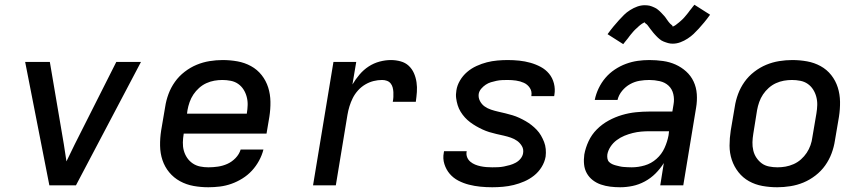

<svg xmlns="http://www.w3.org/2000/svg" viewBox="-20 -781 3640 809"><path d="M188 0 86 -520H190L249 -173Q252 -155 254.5 -137Q257 -119 260 -101Q269 -119 277.5 -137Q286 -155 295 -173L470 -520H574L300 0Z M858 8Q826 8 795.5 2.5Q765 -3 738.5 -17.5Q712 -32 693 -55Q674 -78 664.5 -106.5Q655 -135 654.5 -167Q654 -199 659 -231L676 -331Q680 -358 690 -385Q700 -412 717 -436Q734 -460 758 -478.5Q782 -497 808.5 -508Q835 -519 863 -523.5Q891 -528 918 -528Q950 -528 980.5 -522.5Q1011 -517 1037.5 -502.5Q1064 -488 1082.5 -464.5Q1101 -441 1110 -412.5Q1119 -384 1119.5 -352.5Q1120 -321 1115 -289L1103 -218H754V-217Q751 -199 750.5 -181Q750 -163 754.5 -146.5Q759 -130 768.5 -116Q778 -102 792 -92.5Q806 -83 823 -79.5Q840 -76 858 -76Q878 -76 898.5 -79Q919 -82 938 -90.5Q957 -99 972.5 -115Q988 -131 994 -151H1090Q1084 -127 1071.5 -104Q1059 -81 1041.5 -62Q1024 -43 1001.5 -29Q979 -15 955 -6.5Q931 2 906.5 5Q882 8 858 8ZM768 -302H1020V-303Q1023 -321 1023.5 -338.5Q1024 -356 1019.5 -373Q1015 -390 1006 -404Q997 -418 983.5 -427.5Q970 -437 952.5 -440.5Q935 -444 917 -444Q900 -444 883 -441Q866 -438 849.5 -430.5Q833 -423 819 -410.5Q805 -398 795 -383Q785 -368 779 -351Q773 -334 770 -317Z M1299 0 1385 -520H1481L1465 -425Q1478 -447 1495 -467Q1512 -487 1533.5 -501Q1555 -515 1579.5 -521.5Q1604 -528 1627 -528Q1648 -528 1668 -522.5Q1688 -517 1702 -504Q1716 -491 1724 -473Q1732 -455 1735 -434.5Q1738 -414 1736.5 -393.5Q1735 -373 1732 -352H1635Q1637 -362 1637.5 -372.5Q1638 -383 1637.5 -393Q1637 -403 1634.5 -412.5Q1632 -422 1626 -429.5Q1620 -437 1610.5 -440.5Q1601 -444 1590 -444Q1572 -444 1554 -439.5Q1536 -435 1519 -425Q1502 -415 1488.5 -400Q1475 -385 1466.5 -368Q1458 -351 1452.5 -333Q1447 -315 1444 -297L1395 0Z M2054 8Q2028 8 2003.5 5.5Q1979 3 1955.5 -3Q1932 -9 1911 -20Q1890 -31 1875 -48.5Q1860 -66 1852.5 -89.5Q1845 -113 1850 -138L1851 -144H1947L1946 -142Q1944 -129 1948.5 -118Q1953 -107 1962 -99.5Q1971 -92 1982 -87.5Q1993 -83 2005 -80.5Q2017 -78 2029 -77Q2041 -76 2054 -76Q2066 -76 2078.5 -76.5Q2091 -77 2103.5 -79.5Q2116 -82 2128.5 -85.5Q2141 -89 2153 -95.5Q2165 -102 2173.5 -112.5Q2182 -123 2184 -135Q2187 -152 2179 -165.5Q2171 -179 2159 -187.5Q2147 -196 2132.5 -201Q2118 -206 2102.5 -209.5Q2087 -213 2071.5 -216.5Q2056 -220 2041.5 -224.5Q2027 -229 2013 -235.5Q1999 -242 1986 -249.5Q1973 -257 1961 -266Q1949 -275 1939 -286Q1929 -297 1921 -310Q1913 -323 1908.5 -337.5Q1904 -352 1902 -367.5Q1900 -383 1903 -400Q1906 -421 1918 -441.5Q1930 -462 1948 -477.5Q1966 -493 1988 -503Q2010 -513 2031.5 -518.5Q2053 -524 2075.5 -526Q2098 -528 2119 -528Q2144 -528 2168 -525.5Q2192 -523 2215 -516.5Q2238 -510 2258.5 -499Q2279 -488 2293.5 -470.5Q2308 -453 2314 -429.5Q2320 -406 2316 -382L2315 -376H2219V-378Q2222 -396 2212.5 -410.5Q2203 -425 2187.5 -432Q2172 -439 2154.5 -441.5Q2137 -444 2119 -444Q2108 -444 2096 -443.5Q2084 -443 2072 -440.5Q2060 -438 2048.5 -434.5Q2037 -431 2026.5 -424Q2016 -417 2007.5 -407Q1999 -397 1997 -385Q1995 -369 2002.5 -355Q2010 -341 2022 -332.5Q2034 -324 2049 -319Q2064 -314 2079.5 -310.5Q2095 -307 2109.5 -303.5Q2124 -300 2139 -295.5Q2154 -291 2168 -284.5Q2182 -278 2195 -270.5Q2208 -263 2219.5 -254Q2231 -245 2241.5 -234Q2252 -223 2259.5 -210Q2267 -197 2272.5 -183Q2278 -169 2279.5 -153Q2281 -137 2279 -121Q2275 -98 2262 -77Q2249 -56 2230 -41Q2211 -26 2189 -16.5Q2167 -7 2144.5 -1.5Q2122 4 2099 6Q2076 8 2054 8Z M2593 8Q2572 8 2551.5 5.5Q2531 3 2512 -3.5Q2493 -10 2477.5 -22Q2462 -34 2452.5 -51Q2443 -68 2441 -88.5Q2439 -109 2442 -130Q2447 -158 2460 -186Q2473 -214 2495 -236Q2517 -258 2544.5 -273Q2572 -288 2601 -296.5Q2630 -305 2659 -308Q2688 -311 2716 -311H2813L2818 -341Q2822 -363 2817 -384.5Q2812 -406 2797 -420Q2782 -434 2760 -439Q2738 -444 2716 -444Q2695 -444 2674.5 -440.5Q2654 -437 2635 -426.5Q2616 -416 2601.5 -398.5Q2587 -381 2582 -360H2486Q2491 -385 2502.5 -409Q2514 -433 2531 -453Q2548 -473 2570.5 -488Q2593 -503 2617.5 -512Q2642 -521 2666.5 -524.5Q2691 -528 2716 -528Q2745 -528 2773.5 -524Q2802 -520 2826.5 -509Q2851 -498 2871 -480Q2891 -462 2902.5 -437.5Q2914 -413 2916 -384.5Q2918 -356 2913 -327L2859 0H2762L2777 -94Q2762 -70 2742 -50Q2722 -30 2697 -16.5Q2672 -3 2645.5 2.5Q2619 8 2593 8ZM2642 -76Q2669 -76 2696.5 -84Q2724 -92 2746 -111.5Q2768 -131 2780 -157.5Q2792 -184 2797 -211L2799 -228H2716Q2699 -228 2681.5 -226.5Q2664 -225 2646 -220.5Q2628 -216 2611 -209Q2594 -202 2578.5 -190.5Q2563 -179 2552.5 -163Q2542 -147 2539 -130Q2538 -121 2539.5 -112.5Q2541 -104 2546.5 -98.5Q2552 -93 2559.5 -89.5Q2567 -86 2575 -84Q2583 -82 2591.5 -80Q2600 -78 2608 -77.5Q2616 -77 2624.5 -76.5Q2633 -76 2642 -76ZM2606 -595 2540 -637Q2553 -655 2565 -669.5Q2577 -684 2588 -696Q2599 -708 2609.5 -718.5Q2620 -729 2635 -738.5Q2650 -748 2665.5 -753.5Q2681 -759 2697 -759Q2702 -759 2707 -758.5Q2712 -758 2717 -757Q2722 -756 2726.5 -754Q2731 -752 2736 -750Q2741 -748 2745 -745.5Q2749 -743 2752.5 -740Q2756 -737 2760 -733.5Q2764 -730 2767 -726.5Q2770 -723 2773.5 -719.5Q2777 -716 2780 -712.5Q2783 -709 2785 -706Q2787 -703 2790.5 -698Q2794 -693 2797.5 -688.5Q2801 -684 2804 -681Q2807 -678 2811 -675Q2815 -672 2814 -669Q2815 -669 2819.5 -671Q2824 -673 2827 -675.5Q2830 -678 2834.5 -681.5Q2839 -685 2841 -686.5Q2843 -688 2845 -690Q2847 -692 2849.5 -694Q2852 -696 2854.5 -698.5Q2857 -701 2859.5 -703.5Q2862 -706 2864.5 -709Q2867 -712 2869.5 -715Q2872 -718 2875 -721.5Q2878 -725 2880.5 -728.5Q2883 -732 2886 -736Q2889 -740 2892.5 -744Q2896 -748 2899 -752.5Q2902 -757 2906 -761L2972 -719Q2959 -701 2947 -686.5Q2935 -672 2924 -660Q2913 -648 2902.5 -638Q2892 -628 2877.5 -618.5Q2863 -609 2847 -603Q2831 -597 2815 -597Q2810 -597 2805 -597.5Q2800 -598 2795 -599.5Q2790 -601 2785.5 -602.5Q2781 -604 2776 -606Q2771 -608 2767 -610.5Q2763 -613 2759.5 -616Q2756 -619 2752 -622.5Q2748 -626 2745 -629.5Q2742 -633 2738.5 -636.5Q2735 -640 2732 -644Q2729 -648 2727 -650.5Q2725 -653 2721 -658Q2717 -663 2714 -667.5Q2711 -672 2708 -675.5Q2705 -679 2701 -681.5Q2697 -684 2697 -687Q2696 -687 2692 -685Q2688 -683 2685 -681Q2682 -679 2677.5 -675.5Q2673 -672 2671 -670Q2669 -668 2667 -666Q2665 -664 2662.5 -662Q2660 -660 2657.5 -657.5Q2655 -655 2652.5 -652.5Q2650 -650 2647.5 -647Q2645 -644 2642.5 -641Q2640 -638 2637 -634.5Q2634 -631 2631.5 -627.5Q2629 -624 2626 -620Q2623 -616 2619.5 -612Q2616 -608 2613 -604Q2610 -600 2606 -595Z M3255 8Q3223 8 3192.5 2.5Q3162 -3 3136 -17.5Q3110 -32 3091.5 -55.5Q3073 -79 3063.5 -107.5Q3054 -136 3054 -167.5Q3054 -199 3059 -231L3076 -331Q3080 -358 3090 -385Q3100 -412 3117 -436Q3134 -460 3158 -478.5Q3182 -497 3208.5 -508Q3235 -519 3263 -523.5Q3291 -528 3318 -528Q3350 -528 3380.5 -522.5Q3411 -517 3437.5 -502.5Q3464 -488 3482.5 -464.5Q3501 -441 3510 -412.5Q3519 -384 3519.5 -352.5Q3520 -321 3515 -289L3498 -189Q3494 -162 3484 -135Q3474 -108 3457 -84Q3440 -60 3416 -41.5Q3392 -23 3365.5 -12Q3339 -1 3310.5 3.5Q3282 8 3255 8ZM3256 -76Q3273 -76 3290 -79Q3307 -82 3324 -89.5Q3341 -97 3355 -109.5Q3369 -122 3379 -137Q3389 -152 3395 -169Q3401 -186 3403 -203L3420 -303Q3423 -321 3423.5 -338.5Q3424 -356 3419.5 -373Q3415 -390 3406 -404Q3397 -418 3383.5 -427.5Q3370 -437 3352.5 -440.5Q3335 -444 3317 -444Q3300 -444 3283 -441Q3266 -438 3249.5 -430.5Q3233 -423 3219 -410.5Q3205 -398 3195 -383Q3185 -368 3179 -351Q3173 -334 3170 -317L3154 -217Q3151 -199 3150.5 -181.5Q3150 -164 3154 -147Q3158 -130 3167.5 -116Q3177 -102 3190 -92.5Q3203 -83 3220.5 -79.5Q3238 -76 3256 -76Z"/></svg>

Font: Iosevka Custom Medium Oblique
Style: Regular
Weight: 500
Italic angle: -9°
Designer: Belleve Invis
Foundry: Belleve Invis
Version: Version 27.0.1